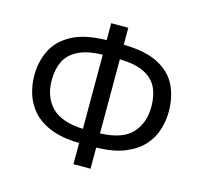

<svg xmlns="http://www.w3.org/2000/svg" viewBox="-106 -840 1016 966"><g transform="rotate(15 402.0 -357.0)"><path d="M446 -724V-636Q562 -634 629 -598Q696 -562 724 -502.5Q752 -443 752 -370Q752 -322 737.5 -274.5Q723 -227 688 -188.5Q653 -150 594 -126Q535 -102 446 -100V10H357V-100Q266 -102 206.5 -126.5Q147 -151 113 -190.5Q79 -230 65 -277Q51 -324 51 -370Q51 -441 79.5 -500.5Q108 -560 175 -597Q242 -634 357 -636V-724ZM357 -560Q277 -558 229.5 -534Q182 -510 162 -468.5Q142 -427 142 -371Q142 -283 193.5 -230.5Q245 -178 357 -174ZM446 -560V-174Q562 -178 611.5 -231.5Q661 -285 661 -371Q661 -428 641 -469.5Q621 -511 574 -534.5Q527 -558 446 -560Z"/></g></svg>

Font: Noto IKEA Latin
Style: Regular
Weight: 400
Designer: Monotype Design Team
Foundry: Monotype Imaging Inc.
Version: Version 1.0